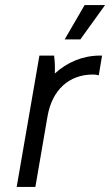

<svg xmlns="http://www.w3.org/2000/svg" viewBox="-20 -740 436 760"><path d="M46 0H120L168 -279C186 -384 253 -445 348 -445C356 -445 364 -444 371 -442L384 -520H376C307 -520 245 -493 197 -449C198 -474 197 -501 194 -520H136ZM298 -584 396 -720H315L236 -584Z"/></svg>

Font: Fixel Display 20240404
Style: Italic
Weight: 400
Italic angle: -10°
Designer: AlfaBravo + MacPaw
Foundry: Kyrylo Tkachov, Marchela Mozhyna, Serhii Makarenko, Maria Weinstein, Zakhar Kryvoshyya
Version: Version 1.211;Glyphs 3.2 (3225)